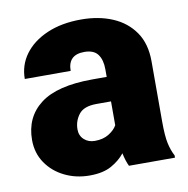

<svg xmlns="http://www.w3.org/2000/svg" viewBox="-67 -603 664 678"><g transform="rotate(-10 265.5 -264.0)"><path d="M343.8 0Q334.5 -19 328.6 -47.4Q309.6 -23.4 279.5 -6.8Q249.5 9.8 201.7 9.8Q152.8 9.8 112.1 -10.3Q71.3 -30.3 46.9 -66.2Q22.5 -102.1 22.5 -148.9Q22.5 -230.5 82.5 -276.6Q142.6 -322.8 270 -322.8H320.8V-350.6Q320.8 -383.8 306.4 -403.6Q292 -423.3 257.8 -423.3Q199.2 -423.3 199.2 -365.7H34.7Q34.7 -415 63.2 -453.9Q91.8 -492.7 144 -515.4Q196.3 -538.1 266.6 -538.1Q329.6 -538.1 379.2 -517.1Q428.7 -496.1 457.5 -454.3Q486.3 -412.6 486.3 -349.6V-133.3Q486.3 -81.5 492.2 -54.9Q498 -28.3 508.8 -8.3V0ZM240.7 -107.4Q271 -107.4 291.5 -120.4Q312 -133.3 320.8 -149.4V-234.9H269Q223.1 -234.9 205.1 -211.4Q187 -188 187 -157.7Q187 -135.3 202.4 -121.3Q217.8 -107.4 240.7 -107.4Z"/></g></svg>

Font: Vazirmatn RD UI FD Black
Style: Regular
Weight: 900
Designer: Saber Rastikerdar
Foundry: Saber Rastikerdar
Version: Version 33.003